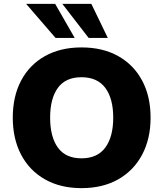

<svg xmlns="http://www.w3.org/2000/svg" viewBox="-20 -961 844 992"><path d="M46 -353Q46 -463 89 -544.5Q132 -626 212 -671Q292 -716 401 -716Q511 -716 591 -671Q671 -626 714.5 -544.5Q758 -463 758 -353Q758 -244 714.5 -162Q671 -80 591 -34.5Q511 11 401 11Q292 11 212 -34.5Q132 -80 89 -162Q46 -244 46 -353ZM239 -353Q239 -254 279 -198.5Q319 -143 401 -143Q483 -143 524 -198.5Q565 -254 565 -353Q565 -452 524 -507Q483 -562 401 -562Q319 -562 279 -507Q239 -452 239 -353ZM438 -765 302 -941H452L537 -765ZM267 -765 115 -941H265L366 -765Z"/></svg>

Font: Mulish Black
Style: Regular
Weight: 900
Designer: Vernon Adams
Foundry: Vernon Adams
Version: Version 3.603; ttfautohint (v1.8.3)